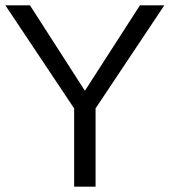

<svg xmlns="http://www.w3.org/2000/svg" viewBox="-20 -696 633 716"><path d="M501.9 -676.2 296.6 -357.5 91.7 -676.2H0L256.5 -291.7V0H336.4V-291.7L592.9 -676.2Z"/></svg>

Font: Estedad-FD VF
Style: Regular
Weight: 100
Designer: Amin Abedi
Version: Version 7.3